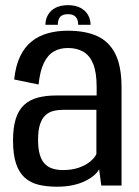

<svg xmlns="http://www.w3.org/2000/svg" viewBox="-20 -719 538 744"><path d="M201 4.5Q236 4.5 263.8 -1.8Q291.5 -8 312 -18.5Q332.5 -29 345.8 -40.8Q359 -52.5 364 -63.5L372.5 0H451V-380Q451 -462 427 -510Q403 -558 357 -579Q311 -600 242.5 -600Q201 -600 165.8 -590.2Q130.5 -580.5 103.2 -559Q76 -537.5 58.2 -501Q40.5 -464.5 35 -411L129.5 -391.5Q135 -444.5 150.2 -475.5Q165.5 -506.5 189 -519.8Q212.5 -533 243 -533Q278 -533 303 -518.5Q328 -504 341.2 -471Q354.5 -438 354.5 -383V-349H197.5Q158 -349 126.8 -340.8Q95.5 -332.5 74 -313Q52.5 -293.5 41.5 -259.8Q30.5 -226 30.5 -174Q30.5 -120 42.2 -85Q54 -50 76.2 -30.2Q98.5 -10.5 130 -3Q161.5 4.5 201 4.5ZM223.5 -60Q203.5 -60 186 -65Q168.5 -70 155.2 -82.5Q142 -95 134.8 -118Q127.5 -141 127.5 -177.5Q127.5 -214 135 -237Q142.5 -260 155.8 -272.2Q169 -284.5 186.8 -289Q204.5 -293.5 225 -293.5H353.5V-122Q347 -107.5 329.5 -93Q312 -78.5 285.2 -69.2Q258.5 -60 223.5 -60ZM244 -699Q215 -699 195.5 -689Q176 -679 166 -661.5Q156 -644 156 -623H204Q204 -635.5 207.8 -644.8Q211.5 -654 220 -659Q228.5 -664 244 -664Q257.5 -664 266 -659.2Q274.5 -654.5 278.8 -645.2Q283 -636 283 -623H331Q331 -644 320.8 -661.5Q310.5 -679 291 -689Q271.5 -699 244 -699Z"/></svg>

Font: Anybody SemiCondensed
Style: Regular
Weight: 400
Width: 4
Version: Version 1.113;gftools[0.9.25]